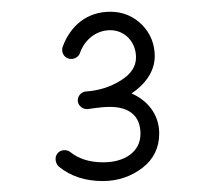

<svg xmlns="http://www.w3.org/2000/svg" viewBox="-20 -749 369 335"><path d="M115.7 -572.8C116.2 -564.5 124.5 -558.1 132.8 -558.6L143.1 -560.1C152.8 -561.5 162.6 -562.5 171.9 -562.5C203.6 -562.5 225.1 -548.3 225.1 -515.6C225.1 -483.9 197.3 -465.8 160.2 -465.8C136.7 -465.8 117.7 -471.7 103 -483.4C96.7 -488.8 85.4 -488.3 80.1 -481C74.7 -474.6 76.7 -463.4 83 -458C103.5 -441.4 128.9 -433.1 159.2 -433.1C185.5 -433.1 208.5 -440.9 228.5 -456.1C248 -471.2 257.8 -491.2 257.8 -516.1C257.8 -549.8 236.8 -574.2 209.5 -585.9C232.9 -601.6 250 -624 250 -650.9C250 -671.9 242.7 -690.4 228 -705.6C212.9 -720.7 194.3 -728.5 172.4 -728.5C131.3 -728.5 103 -703.6 89.8 -668.5C86.4 -660.6 89.8 -650.9 97.7 -647.5C105.5 -644 115.7 -647.5 119.1 -655.3C126.5 -678.2 146.5 -696.3 172.4 -696.3C197.8 -696.3 217.3 -675.8 217.3 -648.9C217.3 -632.8 208.5 -619.6 190.4 -608.4C172.4 -597.2 151.9 -590.8 129.9 -589.4C121.6 -588.9 115.2 -581.1 115.7 -572.8Z"/></svg>

Font: Mikhak Light
Style: Regular
Weight: 300
Designer: Amin Abedi
Version: Version 3.2